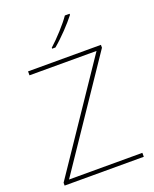

<svg xmlns="http://www.w3.org/2000/svg" viewBox="-171 -1048 920 1144"><g transform="rotate(-20 289.0 -476.0)"><path d="M414 -945V-952H384C355 -909 290 -838 245 -798V-792H266C319 -836 379 -900 414 -945ZM538 0V-25H73L526 -696V-714H64V-689H489L36 -18V0Z"/></g></svg>

Font: Noto Kufi Arabic Thin
Style: Regular
Weight: 100
Designer: Monotype Design Team, David Williams, Khaled Hosny
Foundry: Google LLC
Version: Version 2.109